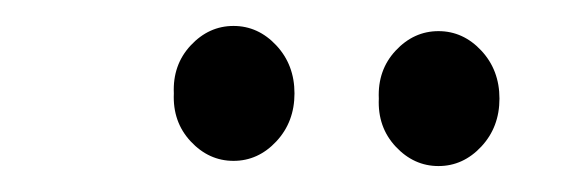

<svg xmlns="http://www.w3.org/2000/svg" viewBox="-20 -722 439 148"><path d="M114 -650Q113 -672 127 -687Q141 -702 160 -702Q179 -702 193 -687Q207 -672 207 -650Q207 -628 193 -613Q179 -598 160 -598Q141 -598 127 -613Q113 -628 114 -650ZM272 -646Q271 -668 285 -683Q299 -698 318 -698Q337 -698 351 -683Q365 -668 365 -646Q365 -624 351 -609Q337 -594 318 -594Q299 -594 285 -609Q271 -624 272 -646Z"/></svg>

Font: Kavivanar
Style: Regular
Weight: 400
Designer: Tharique Azeez
Foundry: Tharique Azeez
Version: Version 1.88